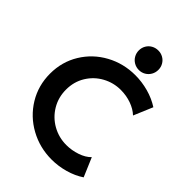

<svg xmlns="http://www.w3.org/2000/svg" viewBox="-266 -1058 1187 1187"><g transform="rotate(45 327.5 -464.0)"><path d="M28.3 -361.3Q28.3 -464.8 79.6 -548.6Q130.9 -632.3 218 -679.9Q305.2 -727.5 408.2 -727.5Q466.3 -727.5 523.2 -711.9Q580.1 -696.3 627 -666L574.2 -541Q545.4 -568.4 501.7 -584Q458 -599.6 409.2 -599.6Q345.7 -599.6 290.3 -569.3Q234.9 -539.1 201.4 -484.6Q168 -430.2 168 -361.3Q168 -293.5 200.9 -238.3Q233.9 -183.1 289.8 -151.6Q345.7 -120.1 412.1 -120.1Q458.5 -120.1 503.9 -135.5Q549.3 -150.9 576.2 -178.7L628.9 -54.7Q583.5 -24.4 526.1 -8.3Q468.8 7.8 411.1 7.8Q307.1 7.8 219.2 -40.5Q131.3 -88.9 79.8 -173.3Q28.3 -257.8 28.3 -361.3ZM314.9 -851.1Q314.9 -874.5 326.2 -894Q337.4 -913.6 357.2 -924.8Q377 -936 400.9 -936Q424.3 -936 443.8 -924.8Q463.4 -913.6 474.6 -894Q485.8 -874.5 485.8 -851.1Q485.8 -827.6 474.6 -807.9Q463.4 -788.1 443.8 -776.6Q424.3 -765.1 400.9 -765.1Q377 -765.1 357.2 -776.6Q337.4 -788.1 326.2 -807.9Q314.9 -827.6 314.9 -851.1Z"/></g></svg>

Font: Reddit Sans Chocolate
Style: Bold
Weight: 700
Designer: Stephen Hutchings
Foundry: Reddit
Version: Version 1.011